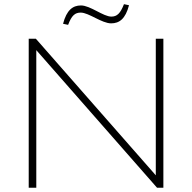

<svg xmlns="http://www.w3.org/2000/svg" viewBox="-20 -882 902 902"><path d="M300 -765.3C316.8 -809.9 332.7 -822.8 359.4 -822.8C397 -822.8 458.4 -772.3 502 -772.3C540.6 -772.3 569.3 -793.1 586.1 -857.4L562.4 -862.4C545.5 -818.8 529.7 -804 503 -804C465.3 -804 404 -856.4 360.4 -856.4C321.8 -856.4 293.1 -834.7 276.2 -770.3ZM114.9 0H150.5V-646.5L717.8 0H747.5V-700H711.9V-58.4L148.5 -700H114.9Z"/></svg>

Font: Meinily
Style: Regular
Weight: 500
Designer: Paul Hayes
Foundry: Paul Hayes
Version: Version 1.0; ttfautohint (v1.8.4.7-5d5b)